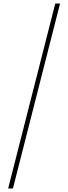

<svg xmlns="http://www.w3.org/2000/svg" viewBox="-20 -820 385 1084"><path d="M26 244 292 -800H319L53 244Z"/></svg>

Font: Noto Sans Tamil Thin
Style: Regular
Weight: 100
Designer: Jelle Bosma - Monotype Design Team
Foundry: Monotype Imaging Inc.
Version: Version 2.004; ttfautohint (v1.8.4.7-5d5b)